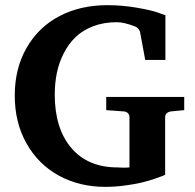

<svg xmlns="http://www.w3.org/2000/svg" viewBox="-20 -707 755 743"><path d="M692.9 -280.8 642.1 -275.9Q632.3 -274.9 625.7 -269Q619.1 -263.2 619.1 -253.9V-30.8Q615.2 -28.8 607.7 -25.6Q600.1 -22.5 576.2 -14.4Q552.2 -6.3 526.6 -0.2Q501 5.9 462.9 11Q424.8 16.1 387.2 16.1Q287.6 16.1 208 -27.3Q128.4 -70.8 82.8 -151.6Q37.1 -232.4 37.1 -336.9Q37.1 -442.9 83.5 -522.9Q129.9 -603 210.7 -645Q291.5 -687 395 -687Q453.1 -687 509.5 -677.2Q565.9 -667.5 592.8 -657.7L620.1 -647.9V-475.1H542L522 -583Q521 -588.4 515.4 -595.2Q509.8 -602.1 503.9 -604Q460.9 -621.1 432.1 -621.1Q381.3 -621.1 340.6 -605.5Q299.8 -589.8 272.5 -563.5Q245.1 -537.1 226.6 -500.7Q208 -464.4 200 -424.6Q191.9 -384.8 191.9 -340.8Q191.9 -210 255.9 -134.5Q319.8 -59.1 436 -59.1Q438.5 -59.1 445.6 -58.6Q452.6 -58.1 461.4 -58.1Q470.2 -58.1 481 -59.1V-253.9Q481 -263.7 474.1 -269.8Q467.3 -275.9 458 -275.9L391.1 -280.8V-332H692.9Z"/></svg>

Font: Veleka
Style: Bold
Weight: 700
Designer: Stefan Peev, Context Ltd, 2016; SIL International, 1997-2014.
Foundry: Stefan Peev, Context Ltd, 2016
Version: Version 1.000